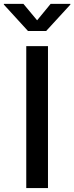

<svg xmlns="http://www.w3.org/2000/svg" viewBox="-54 -964 381 984"><path d="M191.9 -727.5V0H80.6V-727.5ZM65.9 -944.3 136.2 -859.9 205.6 -944.3H306.6V-940.4L182.6 -805.2H89.4L-34.2 -940.4V-944.3Z"/></svg>

Font: Inter Medium
Style: Regular
Weight: 500
Designer: Rasmus Andersson
Foundry: rsms
Version: Version 4.001;git-9221beed3